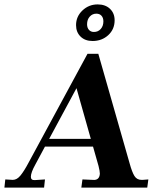

<svg xmlns="http://www.w3.org/2000/svg" viewBox="-67 -851 695 871"><path d="M-9 -35Q10 -35 26.5 -55.5Q43 -76 62 -112L330 -607H379L521 -110Q532 -70 543 -52.5Q554 -35 575 -35H580L606 -37L601 0H302L307 -37L354 -35Q384 -32 386 -63Q386 -74 380 -98L355 -186H137L93 -104Q73 -68 73 -49Q73 -33 91 -34L137 -37L133 0H-47L-43 -37ZM280 -451 156 -221H345ZM278 -737Q278 -776 307 -803.5Q336 -831 376 -831Q411 -831 432 -811Q453 -791 453 -759Q453 -718 424 -691.5Q395 -665 353 -665Q319 -665 298.5 -685Q278 -705 278 -737ZM402 -754Q402 -770 393.5 -779.5Q385 -789 370 -789Q352 -789 340 -775.5Q328 -762 328 -741Q328 -725 336.5 -715.5Q345 -706 359 -706Q378 -706 390 -719.5Q402 -733 402 -754Z"/></svg>

Font: Unna
Style: Bold Italic
Weight: 700
Italic angle: -8.05°
Designer: Jorge de Buen Unna
Foundry: Omnibus-Type
Version: Version 2.008